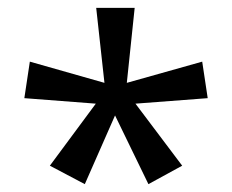

<svg xmlns="http://www.w3.org/2000/svg" viewBox="-20 -906 591 489"><path d="M323 -886 303 -695 495 -749 509 -656 325 -642 444 -484 358 -437 273 -612 196 -437 107 -484 224 -642 42 -656 56 -749 246 -695 225 -886Z"/></svg>

Font: Noto Sans Kannada UI
Style: Regular
Weight: 400
Designer: Jelle Bosma - Monotype Design Team
Foundry: Monotype Imaging Inc.
Version: Version 2.006